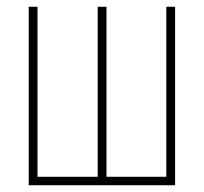

<svg xmlns="http://www.w3.org/2000/svg" viewBox="-20 -548 603 568"><path d="M65 0H498V-528H472V-25H295V-528H269V-25H91V-528H65Z"/></svg>

Font: Noto Sans Mono SemiCondensed Thin
Style: Regular
Weight: 100
Width: 4
Designer: Monotype Design Team
Foundry: Monotype Imaging Inc.
Version: Version 2.014